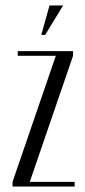

<svg xmlns="http://www.w3.org/2000/svg" viewBox="-20 -682 312 702"><path d="M145 -554.2H130.9L161.1 -662.1H210.9ZM252.9 0H25.9V-17.1L184.1 -478H44.9V-495.1H247.1V-478L88.9 -17.1H252.9Z"/></svg>

Font: Moniqa Narrow Heading
Style: Regular
Weight: 400
Width: 4
Designer: Rajesh Rajput
Foundry: Rajesh Rajput
Version: Version 1.000